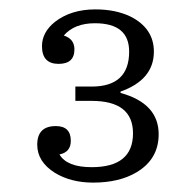

<svg xmlns="http://www.w3.org/2000/svg" viewBox="-20 -738 400 413"><path d="M142.1 -551.8H177.2Q257.8 -551.8 257.8 -627Q257.8 -688 184.1 -688Q140.1 -688 117.2 -661.6Q140.1 -654.3 140.1 -631.8Q140.1 -600.6 106 -600.6Q70.3 -600.6 70.3 -638.7Q70.3 -668.5 98.1 -690.9Q132.8 -717.8 185.1 -717.8Q228.5 -717.8 260.3 -702.6Q311 -677.2 311 -627Q311 -566.4 239.3 -541V-538.1Q321.3 -515.6 321.3 -449.2Q321.3 -395.5 273.4 -367.2Q236.3 -345.2 180.2 -345.2Q132.8 -345.2 98.1 -366.2Q60.1 -390.1 60.1 -426.8Q60.1 -466.8 100.1 -466.8Q132.3 -466.8 132.3 -435.1Q132.3 -410.6 107.9 -405.8Q124 -378.4 177.2 -378.4Q266.1 -378.4 266.1 -451.2Q266.1 -521 177.2 -521H142.1Z"/></svg>

Font: I.Ming
Style: Regular
Weight: 400
Designer: Ichiten Fonts Project
Version: Version 6.11; Dec 27, 2019